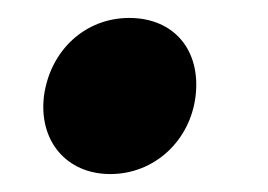

<svg xmlns="http://www.w3.org/2000/svg" viewBox="-20 -188 299 214"><path d="M103 6C152 6 192 -31 198 -81C204 -132 174 -168 124 -168C75 -168 36 -132 29 -81C23 -31 54 6 103 6Z"/></svg>

Font: Barlow ExtraBold
Style: Italic
Weight: 800
Italic angle: -7°
Designer: Jeremy Tribby
Foundry: Tribby Type
Version: Version 1.422;hotconv 1.0.109;makeotfexe 2.5.65596